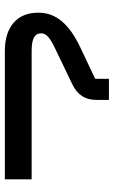

<svg xmlns="http://www.w3.org/2000/svg" viewBox="145 -624 479 810"><g transform="rotate(90 385.0 -219.5)"><path d="M196 0Q119 0 76.5 -37Q34 -74 34 -141Q34 -197 70 -240Q106 -283 180 -318L313 -381V-439H402V-386Q402 -351 386 -326Q370 -301 335 -284L187 -213Q151 -196 136 -182.5Q121 -169 121 -153Q121 -133 138.5 -123Q156 -113 195 -113H737V0Z"/></g></svg>

Font: IBM Plex Sans Arabic Medm
Style: Regular
Weight: 500
Designer: Mike Abbink, Paul van der Laan, Pieter van Rosmalen, Wael Morcos, Khajak Apelian
Foundry: Bold Monday
Version: Version 1.005